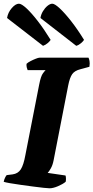

<svg xmlns="http://www.w3.org/2000/svg" viewBox="-31 -1015 504 1035"><path d="M236 0Q229 0 204.5 -2.5Q180 -5 147 -9.5Q114 -14 81 -18.5Q48 -23 22.5 -27.5Q-3 -32 -11 -35Q-9 -46 -4 -56.5Q1 -67 5 -71L37 -75Q66 -79 81 -102Q96 -125 106 -180L180 -558Q189 -605 201 -620.5Q213 -636 215 -637H118Q116 -641 113.5 -650.5Q111 -660 112 -671Q119 -678 133.5 -685.5Q148 -693 162 -698.5Q176 -704 182 -704H446Q449 -699 451.5 -686.5Q454 -674 451 -655L403 -642Q371 -634 358 -615Q345 -596 337 -556L258 -151Q253 -125 243 -107.5Q233 -90 226 -83L322 -69Q324 -65 324.5 -54Q325 -43 323 -35Q307 -22 281 -11Q255 0 236 0ZM380 -768 187 -918Q190 -937 200.5 -954.5Q211 -972 225 -983.5Q239 -995 251 -995Q264 -995 291 -970Q318 -945 352.5 -901Q387 -857 422 -800Q418 -793 406 -782.5Q394 -772 380 -768ZM201 -768 7 -918Q12 -948 32.5 -971.5Q53 -995 71 -995Q85 -995 112 -970Q139 -945 173 -901Q207 -857 242 -800Q238 -793 226.5 -783Q215 -773 201 -768Z"/></svg>

Font: Texturina Black
Style: Italic
Weight: 900
Italic angle: -11°
Designer: Guillermo Torres Carreño
Foundry: Omnibus-Type
Version: Version 1.002; ttfautohint (v1.8.3)